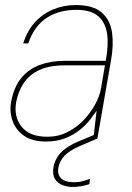

<svg xmlns="http://www.w3.org/2000/svg" viewBox="-20 -549 522 761"><path d="M162 12Q109 12 76.5 -10Q44 -32 30.5 -68Q17 -104 24 -145Q35 -204 64 -239.5Q93 -275 137.5 -291.5Q182 -308 238 -308H399Q411 -370 404.5 -415Q398 -460 369 -485Q340 -510 283 -510Q213 -510 164 -477.5Q115 -445 92 -377H72Q89 -430 121 -463.5Q153 -497 194 -513Q235 -529 280 -529Q349 -529 383 -499.5Q417 -470 424 -420.5Q431 -371 420 -310L366 0H350L363 -110Q354 -97 338 -76Q322 -55 297.5 -35Q273 -15 239.5 -1.5Q206 12 162 12ZM168 -7Q211 -7 247.5 -25.5Q284 -44 311.5 -73Q339 -102 357 -135Q375 -168 380 -197L396 -290H238Q175 -290 135 -271Q95 -252 73.5 -219Q52 -186 44 -144Q34 -87 65.5 -47Q97 -7 168 -7ZM266 192Q248 192 228.5 185Q209 178 198 160.5Q187 143 192 112Q196 93 206.5 75Q217 57 238 41Q259 25 292 11L357 -16L366 0L296 30Q253 49 235 69Q217 89 212 112Q206 140 220.5 156Q235 172 266 173Q289 174 306 169.5Q323 165 337 160L334 181Q319 186 301.5 189Q284 192 266 192Z"/></svg>

Font: DM Sans 11pt Thin
Style: Italic
Weight: 250
Italic angle: -10°
Version: Version 4.004;gftools[0.9.30]